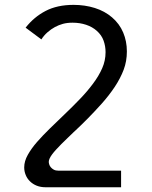

<svg xmlns="http://www.w3.org/2000/svg" viewBox="-20 -581 642 809"><path d="M171.9 208Q151.4 208 134.8 201.4Q118.2 194.8 106.4 183.1Q94.7 171.9 88.4 156.5Q82 141.1 82 124.5Q82 98.1 97.2 71.3Q112.3 44.4 135.7 17.6Q159.2 -9.3 190.2 -39.6Q221.2 -69.8 253.4 -100.6Q287.1 -132.8 317.1 -164.1Q347.2 -195.3 371.6 -228Q396.5 -261.2 410.6 -293.5Q424.8 -325.7 424.8 -361.3Q424.8 -386.2 416.5 -409.7Q408.2 -433.1 387.7 -451.2Q369.1 -467.8 342.8 -476.6Q316.4 -485.4 285.6 -485.4Q262.7 -485.4 245.1 -480.5Q227.5 -475.6 211.9 -467.3Q194.8 -458 179.9 -444.8Q165 -431.6 154.3 -415L87.9 -464.4Q123 -509.3 172.1 -534.9Q221.2 -560.5 290 -560.5Q337.4 -560.5 379.4 -547.4Q421.4 -534.2 452.1 -507.8Q483.4 -481 499 -444.1Q514.6 -407.2 514.6 -364.3Q514.6 -322.8 501 -286.9Q487.3 -251 463.4 -214.8Q438.5 -177.7 409.2 -145Q379.9 -112.3 350.1 -82Q345.2 -77.1 338.1 -70.1Q331.1 -63 322.8 -54.9Q314.5 -46.9 305.9 -38.8Q297.4 -30.8 290 -23.9Q276.9 -11.2 263.7 1.5Q250.5 14.2 238.5 26.1Q226.6 38.1 216.6 49.1Q206.5 60.1 199.7 69.3Q185.5 88.4 185.5 101.1Q185.5 105 187.3 111.3Q189 117.7 193.8 123.5Q198.7 129.4 206.5 133.8Q214.4 138.2 227.1 138.2H490.2V208H171.9Z"/></svg>

Font: Hack
Style: Regular
Weight: 400
Monospace: yes
Designer: Christopher Simpkins
Foundry: Christopher Simpkins
Version: Version 2.019; ttfautohint (v1.4.1) -l 4 -r 80 -G 350 -x 0 -